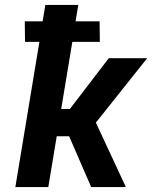

<svg xmlns="http://www.w3.org/2000/svg" viewBox="-20 -755 640 775"><path d="M42 0 139 -586H81L80 -669H152L163 -735H296L285 -669H382L383 -586H272L227 -315H262L419 -520H574L367 -260L488 0H348L259 -205H209L175 0Z"/></svg>

Font: Iosevka Aile Extrabold Oblique
Style: Regular
Weight: 800
Italic angle: -9°
Designer: Belleve Invis
Foundry: Belleve Invis
Version: Version 31.1.0; ttfautohint (v1.8.4)